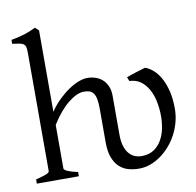

<svg xmlns="http://www.w3.org/2000/svg" viewBox="-84 -844 966 944"><g transform="rotate(-10 399.0 -371.5)"><path d="M759.3 -246.1Q759.3 -211.9 750.7 -179.4Q742.2 -147 726.8 -117.9Q711.4 -88.9 690.2 -64.7Q668.9 -40.5 644 -22.7Q619.1 -4.9 591.6 4.9Q564 14.6 535.6 14.6Q507.8 14.6 482.4 7.6Q457 0.5 437.7 -17.3Q418.5 -35.2 407 -65.2Q395.5 -95.2 395.5 -141.1V-309.1Q395.5 -338.9 391.8 -357.4Q388.2 -376 380.4 -386.7Q372.6 -397.5 360.8 -401.4Q349.1 -405.3 333 -405.3Q315.9 -405.3 296.1 -396.5Q276.4 -387.7 254.9 -370.6Q233.4 -353.5 211.4 -327.9Q189.5 -302.2 168.5 -268.1V-50.8Q168.5 -43.5 186.8 -35.6Q205.1 -27.8 236.8 -21V0H26.9V-21Q59.1 -29.3 77.1 -35.9Q95.2 -42.5 95.2 -50.8V-633.8Q95.2 -654.3 93.5 -665.8Q91.8 -677.2 84.7 -683.6Q77.6 -689.9 64 -692.6Q50.3 -695.3 26.9 -698.2V-717.8Q47.4 -721.7 64.2 -725.6Q81.1 -729.5 95.5 -734.1Q109.9 -738.8 123 -744.1Q136.2 -749.5 150.4 -756.8L168.5 -740.2V-334Q189.5 -365.2 215.1 -390.1Q240.7 -415 266.6 -432.6Q292.5 -450.2 317.1 -459.5Q341.8 -468.8 360.8 -468.8Q381.8 -468.8 401.4 -462.4Q420.9 -456.1 435.8 -442.9Q450.7 -429.7 459.7 -409.4Q468.8 -389.2 468.8 -361.8V-167Q468.8 -133.3 476.1 -109.9Q483.4 -86.4 495.8 -71.8Q508.3 -57.1 524.4 -50.5Q540.5 -43.9 558.6 -43.9Q594.2 -43.9 618.4 -59.6Q642.6 -75.2 657.7 -100.6Q672.9 -126 679.4 -157.2Q686 -188.5 686 -220.2Q686 -257.8 679 -293Q671.9 -328.1 656.7 -355.7Q641.6 -383.3 618.4 -400.1Q595.2 -417 562.5 -418L554.7 -438Q562.5 -441.4 575.2 -445.8Q587.9 -450.2 601.6 -454.3Q615.2 -458.5 628.2 -462.4Q641.1 -466.3 649.4 -468.8Q670.4 -461.9 690.2 -444.3Q710 -426.8 725.3 -398.9Q740.7 -371.1 750 -333Q759.3 -294.9 759.3 -246.1Z"/></g></svg>

Font: Gentium Plus Phon
Style: Regular
Weight: 400
Designer: J. Victor Gaultney, Annie Olsen, Iska Routamaa, Becca Hirsbrunner
Foundry: SIL International
Version: Version 5.000